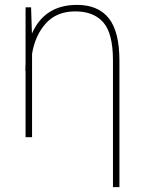

<svg xmlns="http://www.w3.org/2000/svg" viewBox="-20 -558 587 781"><path d="M293 -538.1Q379.4 -538.1 422.6 -483.6Q465.8 -429.2 465.8 -311V203.1H439.5V-312Q439.5 -421.9 400.4 -466.8Q361.3 -511.7 286.1 -511.7Q210.9 -511.7 167 -463.4Q123 -415 110.4 -338.9V0H84V-270.5H83Q83 -280.8 84 -301.3V-528.3H106.4L109.9 -421.4Q161.1 -538.1 293 -538.1Z"/></svg>

Font: Roboto-Thin
Style: Regular
Weight: 250
Designer: Google
Version: Version 1.100141; 2013; ttfautohint (v0.94.14-c901) -l 8 -r 